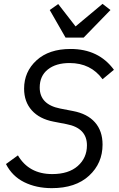

<svg xmlns="http://www.w3.org/2000/svg" viewBox="-20 -964 617 996"><path d="M414 -769H320L238 -912L282 -943L372 -827L512 -944L553 -912ZM249 12Q168 12 105.5 -19Q43 -50 11 -113L73 -158Q130 -61 251 -61Q336 -61 383.5 -103Q431 -145 431 -210Q431 -300 325 -320L258 -333Q185 -347 145 -391.5Q105 -436 105 -504Q105 -592 169.5 -651Q234 -710 346 -710Q492 -710 571 -602L512 -553Q451 -637 341 -637Q270 -637 228 -603.5Q186 -570 186 -510Q186 -422 292 -401L359 -388Q433 -374 472.5 -329.5Q512 -285 512 -214Q512 -117 442 -52.5Q372 12 249 12Z"/></svg>

Font: Aneliza
Style: Italic
Weight: 400
Italic angle: -11.31°
Designer: Mike Abbink, Paul van der Laan, Pieter van Rosmalen
Foundry: Bold Monday
Version: Version 3.0